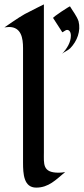

<svg xmlns="http://www.w3.org/2000/svg" viewBox="-26 -845 381 875"><path d="M271 -61C262 -59 251 -58 241 -58C167 -58 174 -98 174 -151V-825C174 -825 125 -801 87 -781C61 -767 -6 -720 -6 -720C-6 -720 8 -722 15 -722C71 -722 79 -671 79 -626V-104C79 -53 82 10 139 10C196 10 229 -26 271 -61ZM332 -748C324 -772 306 -794 293 -816C292 -818 214 -767 216 -763L258 -698C258 -697 270 -705 270 -705C284 -715 297 -704 297 -683C297 -652 279 -623 257 -600C264 -607 284 -615 294 -625C326 -658 343 -704 332 -748Z"/></svg>

Font: Fondamento
Style: Regular
Weight: 400
Designer: Astigmatic (AOETI)
Foundry: Astigmatic (AOETI)
Version: Version 1.001